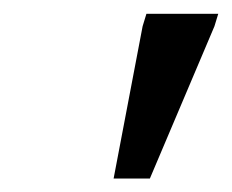

<svg xmlns="http://www.w3.org/2000/svg" viewBox="-20 -727 336 278"><path d="M144.5 -468.5 186.5 -689 192 -707H296L290.5 -689L197 -468.5Z"/></svg>

Font: Newsreader Caption
Style: Italic
Weight: 400
Italic angle: -17°
Designer: Hugues Gentile
Foundry: Production Type
Version: Version 1.001